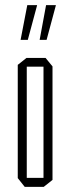

<svg xmlns="http://www.w3.org/2000/svg" viewBox="-20 -726 272 746"><path d="M84 -467V-501H157L184 -468V-467ZM76 0 49 -34V-35H149V0ZM49 -35V-474L83 -501H84V-35ZM149 0V-467H184V-27L150 0ZM134 -571 159 -706H197V-705L161 -571ZM60 -571 86 -706H124V-705L88 -571Z"/></svg>

Font: Foldit ExtraLight
Style: Regular
Weight: 250
Version: Version 1.003